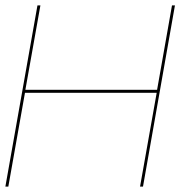

<svg xmlns="http://www.w3.org/2000/svg" viewBox="-21 -695 706 715"><path d="M-1 0 118.5 -675H129.5L73.5 -360.5H564L619.5 -675H630.5L511.5 0H500.5L562.5 -349.5H72L10 0Z"/></svg>

Font: Anybody ExtraExpanded Thin
Style: Italic
Weight: 100
Width: 8
Italic angle: -10°
Designer: Tyler Finck
Foundry: Etcetera Type Company
Version: Version 1.010; ttfautohint (v1.8.3) -l 8 -r 50 -G 200 -x 14 